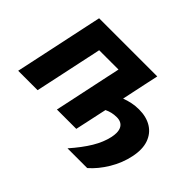

<svg xmlns="http://www.w3.org/2000/svg" viewBox="-171 -1006 1451 1451"><g transform="rotate(45 554.0 -281.0)"><path d="M682 151Q755.5 67.5 798.5 -4.2Q841.5 -76 856.5 -145Q862 -171.5 862 -192.5Q862 -224.5 849.5 -245Q828.5 -279 779.5 -279Q751 -279 727 -273.2Q703 -267.5 680.5 -256.5L673.5 -225Q659.5 -159 648.2 -107Q637 -55 625 0H418Q430 -56 441.5 -109Q452.5 -162 467.5 -232L512 -442Q518 -469.5 523.5 -494.5Q528.5 -519 533.5 -542.5H327Q322 -519 317 -494Q311.5 -469 305.5 -441L261 -231.5Q246 -161.5 234.8 -109Q223.5 -56.5 211.5 0H4Q16.5 -57 27.5 -109.5Q38.5 -162 53.5 -231.5L105 -473.5Q120 -543.5 131.5 -598.5Q143 -653.5 156 -713H777.5Q764.5 -654 753 -599Q741.5 -544 726.5 -473.5L713.5 -412Q746.5 -424.5 781.8 -432Q817 -439.5 857 -439.5Q935.5 -439.5 990.5 -405.8Q1045.5 -372 1068 -308.2Q1090.5 -244.5 1071.5 -154.5Q1053 -65.5 1004.2 15.5Q955.5 96.5 893 151Z"/></g></svg>

Font: Heraclito ExtraBold
Style: Italic
Weight: 800
Italic angle: -12°
Designer: Kostas Bartsokas (font) & Cristiano Sobral (main changes)
Foundry: Kostas Bartsokas (font) & Cristiano Sobral (main changes)
Version: Version 1.00;July 8, 2020;FontCreator 13.0.0.2655 64-bit